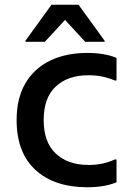

<svg xmlns="http://www.w3.org/2000/svg" viewBox="-20 -780 548 809"><path d="M50 -274Q50 -366 87 -429Q124 -492 191 -524.5Q258 -557 348 -557Q421 -557 471 -536V-441H463Q443 -450 415 -456.5Q387 -463 353 -463Q266 -463 215 -415.5Q164 -368 164 -274Q164 -181 215 -133Q266 -85 353 -85Q387 -85 415 -91.5Q443 -98 463 -108H471V-12Q421 9 348 9Q209 9 129.5 -64Q50 -137 50 -274ZM87 -604V-608L197 -760H311L421 -608V-604H339L254 -696L169 -604Z"/></svg>

Font: Kufam Medium
Style: Regular
Weight: 500
Designer: Wael Morcos, Artur Schmal
Foundry: Original Type
Version: Version 1.300; ttfautohint (v1.8.3)